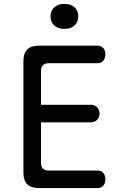

<svg xmlns="http://www.w3.org/2000/svg" viewBox="-20 -964 640 984"><path d="M190 -427H445Q465 -427 477.5 -414.5Q490 -402 490 -382Q490 -362 477.5 -349.5Q465 -337 445 -337H190V-130Q190 -110 200 -100Q210 -90 230 -90H479Q499 -90 509.5 -77.5Q520 -65 520 -45Q520 -25 509.5 -12.5Q499 0 479 0H180Q139 0 119.5 -19.5Q100 -39 100 -80V-650Q100 -691 119.5 -710.5Q139 -730 180 -730H479Q499 -730 509.5 -717.5Q520 -705 520 -685Q520 -665 509.5 -652.5Q499 -640 479 -640H230Q210 -640 200 -630Q190 -620 190 -600ZM310 -816Q277 -816 258 -833.5Q239 -851 239 -880Q239 -909 258 -926.5Q277 -944 310 -944Q343 -944 362 -926.5Q381 -909 381 -880Q381 -851 362 -833.5Q343 -816 310 -816Z"/></svg>

Font: Maple Mono NF
Style: Regular
Weight: 400
Monospace: yes
Designer: subframe7536
Version: Version 7.000